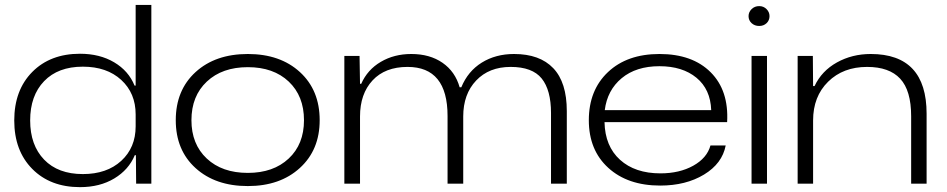

<svg xmlns="http://www.w3.org/2000/svg" viewBox="-20 -749 3861 783"><path d="M306.2 14.2Q185.1 14.2 111.6 -60.1Q38.1 -134.3 38.1 -257.8Q38.1 -381.3 111.6 -455.6Q185.1 -529.8 306.2 -529.8Q386.7 -529.8 445.6 -494.9Q504.4 -460 528.8 -399.9H533.2V-729H597.2V0H535.2L534.2 -116.2H529.8Q504.9 -56.6 446 -21.2Q387.2 14.2 306.2 14.2ZM103 -257.8Q103 -157.2 159.9 -98.1Q216.8 -39.1 317.9 -39.1Q415.5 -39.1 474.4 -93Q533.2 -147 533.2 -233.9V-282.2Q533.2 -369.1 474.4 -423.1Q415.5 -477.1 317.9 -477.1Q216.8 -477.1 159.9 -418Q103 -358.9 103 -257.8Z M990.7 9.8Q858.4 9.8 777.6 -63.5Q696.8 -136.7 696.8 -258.8Q696.8 -381.3 777.6 -455.1Q858.4 -528.8 990.7 -528.8Q1122.6 -528.8 1203.1 -455.1Q1283.7 -381.3 1283.7 -258.8Q1283.7 -137.7 1202.9 -64Q1122.1 9.8 990.7 9.8ZM760.7 -258.8Q760.7 -161.1 823.2 -102.5Q885.7 -43.9 990.7 -43.9Q1094.7 -43.9 1157.2 -102.3Q1219.7 -160.6 1219.7 -258.8Q1219.7 -357.4 1157.5 -416.3Q1095.2 -475.1 990.7 -475.1Q886.2 -475.1 823.5 -416.3Q760.7 -357.4 760.7 -258.8Z M1384.3 0V-521H1446.3L1448.2 -407.2H1453.1Q1478.5 -464.8 1533 -496.8Q1587.4 -528.8 1657.2 -528.8Q1732.9 -528.8 1784.7 -492.9Q1836.4 -457 1854.5 -393.1H1861.3Q1888.2 -458.5 1944.8 -493.7Q2001.5 -528.8 2076.2 -528.8Q2181.2 -528.8 2236.3 -470.9Q2291.5 -413.1 2291.5 -295.9V0H2227.1V-288.1Q2227.1 -381.8 2189 -429Q2150.9 -476.1 2062.5 -476.1Q1974.6 -476.1 1921.9 -420.7Q1869.1 -365.2 1869.1 -273.9V0H1805.2V-275.9Q1805.2 -476.1 1642.1 -476.1Q1550.3 -476.1 1499.3 -421.1Q1448.2 -366.2 1448.2 -273.9V0Z M2672.4 7.8Q2540 7.8 2460.7 -64.5Q2381.3 -136.7 2381.3 -258.8Q2381.3 -381.3 2459.5 -455.1Q2537.6 -528.8 2669.4 -528.8Q2803.7 -528.8 2878.2 -454.3Q2952.6 -379.9 2945.3 -251H2445.3Q2447.3 -152.8 2508.5 -97.4Q2569.8 -42 2673.3 -42Q2751 -42 2807.1 -73.2Q2863.3 -104.5 2877.4 -155.8H2939.5Q2925.3 -82 2851.1 -37.1Q2776.9 7.8 2672.4 7.8ZM2446.3 -299.8H2880.4Q2877.4 -384.8 2820.3 -431.9Q2763.2 -479 2669.4 -479Q2574.2 -479 2515.4 -430.2Q2456.5 -381.3 2446.3 -299.8Z M3044.9 0V-521H3107.9V0ZM3032.7 -683.1Q3032.7 -699.7 3045.2 -711.9Q3057.6 -724.1 3076.2 -724.1Q3093.8 -724.1 3106 -711.9Q3118.2 -699.7 3118.2 -683.1Q3118.2 -666 3106.2 -654.5Q3094.2 -643.1 3076.2 -643.1Q3057.6 -643.1 3045.2 -654.5Q3032.7 -666 3032.7 -683.1Z M3232.9 0V-521H3294.9L3295.9 -397.9H3301.8Q3331.1 -460 3393.1 -494.4Q3455.1 -528.8 3530.8 -528.8Q3758.8 -528.8 3758.8 -285.2V0H3695.8V-274.9Q3695.8 -379.9 3651.1 -428Q3606.4 -476.1 3516.1 -476.1Q3418.5 -476.1 3357.2 -415.8Q3295.9 -355.5 3295.9 -257.8V0Z"/></svg>

Font: Lumene Sans Expanded Light
Style: Regular
Weight: 300
Width: 7
Designer: Deni Anggara
Version: Version 1.003;Glyphs 3.1.2 (3151)